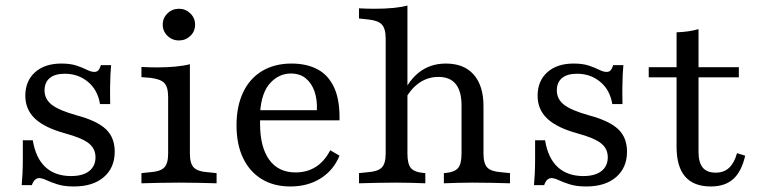

<svg xmlns="http://www.w3.org/2000/svg" viewBox="-20 -653 2703 684"><path d="M243.5 11.3Q208.1 11.3 184.3 3.6Q160.5 -4 145.2 -11.3Q129.8 -18.5 119.4 -18.5Q102.4 -18.5 93.5 6.5H57.3Q58.9 -12.1 60.1 -34.3Q61.3 -56.5 61.3 -85.5Q61.3 -114.5 61.3 -153.2H96.8Q107.3 -89.5 141.9 -57.7Q176.6 -25.8 233.1 -25.8Q275 -25.8 297.6 -43.5Q320.2 -61.3 320.2 -92.7Q320.2 -123.4 296.4 -142.3Q272.6 -161.3 213.7 -177.4Q139.5 -197.6 104.8 -230.2Q70.2 -262.9 70.2 -312.1Q70.2 -364.5 104.8 -395.6Q139.5 -426.6 198.4 -426.6Q230.6 -426.6 252.4 -419.4Q274.2 -412.1 289.5 -404.4Q304.8 -396.8 316.1 -396.8Q325 -396.8 330.2 -402.4Q335.5 -408.1 339.5 -421H375.8Q374.2 -404.8 373.4 -386.3Q372.6 -367.7 372.2 -343.1Q371.8 -318.5 372.6 -282.3H336.3Q328.2 -332.3 293.5 -361.3Q258.9 -390.3 210.5 -390.3Q175.8 -390.3 157.3 -375Q138.7 -359.7 138.7 -330.6Q138.7 -300 164.5 -279.8Q190.3 -259.7 254 -241.9Q325.8 -222.6 357.3 -192.7Q388.7 -162.9 388.7 -112.9Q388.7 -55.6 350 -22.2Q311.3 11.3 243.5 11.3Z M579 -206.5V-307.3Q579 -343.5 564.9 -357.7Q550.8 -371.8 514.5 -375.8L483.9 -378.2V-414.5Q498.4 -413.7 511.7 -413.3Q525 -412.9 540.3 -412.9Q575 -412.9 604.4 -415.7Q633.9 -418.5 656.5 -424.2V-414.5V-206.5ZM617.7 -2.4Q577.4 -2.4 546.4 -1.6Q515.3 -0.8 483.9 0V-36.3L515.3 -39.5Q550.8 -41.9 564.9 -56Q579 -70.2 579 -105.6V-206.5H656.5V-105.6Q656.5 -70.2 670.6 -56Q684.7 -41.9 719.4 -39.5L751.6 -36.3V0Q720.2 -0.8 689.1 -1.6Q658.1 -2.4 617.7 -2.4ZM617.7 -508.9Q593.5 -508.9 576.6 -525.4Q559.7 -541.9 559.7 -565.3Q559.7 -588.7 576.6 -605.2Q593.5 -621.8 617.7 -621.8Q641.1 -621.8 658.1 -605.2Q675 -588.7 675 -565.3Q675 -541.1 658.1 -525Q641.1 -508.9 617.7 -508.9Z M1014.5 11.3Q955.6 11.3 912.5 -14.9Q869.4 -41.1 846 -89.9Q822.6 -138.7 822.6 -206.5Q822.6 -274.2 846 -323.8Q869.4 -373.4 913.7 -400Q958.1 -426.6 1018.5 -426.6Q1072.6 -426.6 1111.3 -406Q1150 -385.5 1170.6 -340.7Q1191.1 -296 1189.5 -224.2H874.2L873.4 -260.5H1108.9Q1110.5 -298.4 1100.4 -327.4Q1090.3 -356.5 1069.4 -373.8Q1048.4 -391.1 1016.1 -391.1Q974.2 -391.1 942.7 -357.3Q911.3 -323.4 906.5 -251.6L907.3 -249.2Q906.5 -241.1 906.5 -231.9Q906.5 -222.6 906.5 -212.1Q906.5 -129 939.1 -83.9Q971.8 -38.7 1033.1 -38.7Q1073.4 -38.7 1104.4 -58.1Q1135.5 -77.4 1156.5 -117.7L1189.5 -98.4Q1168.5 -46.8 1122.6 -17.7Q1076.6 11.3 1014.5 11.3Z M1392.7 -2.4Q1352.4 -2.4 1321.4 -1.6Q1290.3 -0.8 1258.9 0V-36.3L1290.3 -39.5Q1325.8 -41.9 1339.9 -56Q1354 -70.2 1354 -105.6V-206.5H1431.5V-105.6Q1431.5 -70.2 1443.1 -55.2Q1454.8 -40.3 1486.3 -37.1L1495.2 -36.3V0Q1470.2 -0.8 1446.8 -1.6Q1423.4 -2.4 1392.7 -2.4ZM1624.2 -206.5V-277.4Q1624.2 -328.2 1603.6 -353.6Q1583.1 -379 1541.9 -379Q1499.2 -379 1465.7 -352Q1432.3 -325 1408.9 -270.2L1403.2 -290.3Q1429 -359.7 1470.2 -393.1Q1511.3 -426.6 1568.5 -426.6Q1633.1 -426.6 1667.7 -387.1Q1702.4 -347.6 1702.4 -275V-206.5ZM1662.9 -2.4Q1633.1 -2.4 1609.3 -1.6Q1585.5 -0.8 1561.3 0V-36.3L1570.2 -37.1Q1600.8 -40.3 1612.5 -55.2Q1624.2 -70.2 1624.2 -105.6V-206.5H1702.4V-105.6Q1702.4 -70.2 1716.1 -56Q1729.8 -41.9 1765.3 -39.5L1796.8 -36.3V0Q1765.3 -0.8 1734.7 -1.6Q1704 -2.4 1662.9 -2.4ZM1354 -206.5V-515.3Q1354 -551.6 1339.9 -566.1Q1325.8 -580.6 1289.5 -583.9L1258.9 -587.1V-623.4Q1273.4 -622.6 1286.7 -622.2Q1300 -621.8 1315.3 -621.8Q1350 -621.8 1379.4 -624.6Q1408.9 -627.4 1431.5 -633.1V-623.4V-206.5Z M2068.5 11.3Q2033.1 11.3 2009.3 3.6Q1985.5 -4 1970.2 -11.3Q1954.8 -18.5 1944.4 -18.5Q1927.4 -18.5 1918.5 6.5H1882.3Q1883.9 -12.1 1885.1 -34.3Q1886.3 -56.5 1886.3 -85.5Q1886.3 -114.5 1886.3 -153.2H1921.8Q1932.3 -89.5 1966.9 -57.7Q2001.6 -25.8 2058.1 -25.8Q2100 -25.8 2122.6 -43.5Q2145.2 -61.3 2145.2 -92.7Q2145.2 -123.4 2121.4 -142.3Q2097.6 -161.3 2038.7 -177.4Q1964.5 -197.6 1929.8 -230.2Q1895.2 -262.9 1895.2 -312.1Q1895.2 -364.5 1929.8 -395.6Q1964.5 -426.6 2023.4 -426.6Q2055.6 -426.6 2077.4 -419.4Q2099.2 -412.1 2114.5 -404.4Q2129.8 -396.8 2141.1 -396.8Q2150 -396.8 2155.2 -402.4Q2160.5 -408.1 2164.5 -421H2200.8Q2199.2 -404.8 2198.4 -386.3Q2197.6 -367.7 2197.2 -343.1Q2196.8 -318.5 2197.6 -282.3H2161.3Q2153.2 -332.3 2118.5 -361.3Q2083.9 -390.3 2035.5 -390.3Q2000.8 -390.3 1982.3 -375Q1963.7 -359.7 1963.7 -330.6Q1963.7 -300 1989.5 -279.8Q2015.3 -259.7 2079 -241.9Q2150.8 -222.6 2182.3 -192.7Q2213.7 -162.9 2213.7 -112.9Q2213.7 -55.6 2175 -22.2Q2136.3 11.3 2068.5 11.3Z M2512.1 11.3Q2451.6 11.3 2421 -23.8Q2390.3 -58.9 2390.3 -129.8V-206.5H2468.5V-112.1Q2468.5 -74.2 2483.5 -56Q2498.4 -37.9 2529.8 -37.9Q2558.9 -37.9 2577.4 -55.2Q2596 -72.6 2605.6 -107.3L2634.7 -98.4Q2621.8 -41.9 2592.3 -15.3Q2562.9 11.3 2512.1 11.3ZM2390.3 -206.5V-537.9Q2412.9 -538.7 2432.3 -541.5Q2451.6 -544.4 2468.5 -549.2V-206.5ZM2291.1 -377.4V-413.7H2612.1V-377.4Z"/></svg>

Font: Playfair 9pt
Style: Regular
Weight: 400
Designer: Claus Eggers Sørensen
Foundry: Claus Eggers Sørensen
Version: Version 2.203